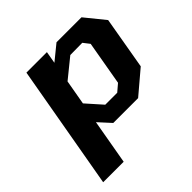

<svg xmlns="http://www.w3.org/2000/svg" viewBox="-181 -685 1033 1033"><g transform="rotate(-45 335.5 -168.0)"><path d="M35 187 160 -522H316L304 -453L390 -523H580L671 -411L619 -111L488 0H299L236 -69L191 187ZM338 -100H429L470 -135L514 -387L486 -423L394 -422L283 -332L258 -190Z"/></g></svg>

Font: Tomorrow SemiBold
Style: Italic
Weight: 600
Italic angle: -10°
Designer: Tony de Marco, Monica Rizzolli
Foundry: Just in Type
Version: Version 2.002